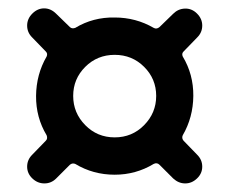

<svg xmlns="http://www.w3.org/2000/svg" viewBox="-20 -591 540 452"><path d="M319.3 -433.6Q291 -461.9 250 -461.9Q209 -461.9 180.7 -433.6Q152.3 -405.3 152.3 -365.2Q152.3 -325.2 180.7 -296.4Q209 -267.6 250 -267.6Q291 -267.6 319.3 -296.4Q347.7 -325.2 347.7 -365.2Q347.7 -405.3 319.3 -433.6ZM55.7 -226.6 87.9 -259.8Q92.8 -264.6 89.8 -272.5Q64.5 -314.5 64.9 -365.2Q65.4 -416 89.8 -458Q92.8 -464.8 87.9 -469.7L55.7 -502.9Q43.9 -514.6 43.9 -530.8Q43.9 -546.9 56.2 -559.1Q68.4 -571.3 84 -571.3Q99.6 -571.3 112.3 -558.6L144.5 -527.3Q149.4 -522.5 157.2 -525.4Q199.2 -550.8 250 -549.8Q299.8 -549.8 341.8 -525.4Q348.6 -521.5 355.5 -527.3L387.7 -558.6Q399.4 -570.3 415.5 -570.8Q431.6 -571.3 443.8 -559.1Q456.1 -546.9 456.1 -530.8Q456.1 -514.6 444.3 -502.9L412.1 -469.7Q407.2 -464.8 410.2 -458Q435.5 -416 435.1 -365.2Q434.6 -314.5 410.2 -272.5Q407.2 -265.6 412.1 -259.8L444.3 -226.6Q456.1 -214.8 456.1 -198.7Q456.1 -182.6 443.8 -170.9Q431.6 -159.2 416 -159.2Q400.4 -159.2 387.7 -170.9L355.5 -203.1Q349.6 -209 341.8 -205.1Q299.8 -179.7 250 -179.7Q199.2 -179.7 157.2 -205.1Q150.4 -208 144.5 -203.1L112.3 -170.9Q100.6 -159.2 84.5 -159.2Q68.4 -159.2 56.2 -170.9Q43.9 -182.6 43.9 -198.7Q43.9 -214.8 55.7 -226.6Z"/></svg>

Font: Rounded Mgen+ 1mn medium
Style: Regular
Weight: 500
Designer: [Source Han Sans]
Ryoko NISHIZUKA  (kana & ideographs); Paul D. Hunt (Latin, Greek & Cyrillic); Wenlong ZHANG  (bopomofo
Version: Version 1.059.20150602